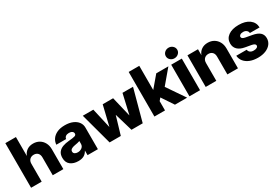

<svg xmlns="http://www.w3.org/2000/svg" viewBox="52 -1722 3903 2712"><g transform="rotate(-30 2004.0 -365.5)"><path d="M218.8 -288.6V0H45.9V-727.5H218.8V-420.9H220.2Q238.3 -469.2 279.5 -498Q320.8 -526.9 380.4 -526.9Q436.5 -526.9 479.7 -501.5Q522.9 -476.1 547.6 -430.4Q572.3 -384.8 572.3 -324.2V0H399.4V-291Q399.4 -335.9 375.5 -360.8Q351.6 -385.7 310.5 -385.7Q270.5 -385.7 244.6 -360.8Q218.8 -335.9 218.8 -288.6Z M815.9 8.8Q738.3 8.8 688.7 -29.1Q639.2 -66.9 639.2 -143.6Q639.2 -201.7 666.3 -235.6Q693.4 -269.5 738.8 -285.9Q784.2 -302.2 838.9 -306.6Q908.2 -312 936.5 -320.6Q964.8 -329.1 964.8 -352.1V-354.5Q964.8 -376.5 946 -390.1Q927.2 -403.8 895 -403.8Q861.3 -403.8 841.3 -388.9Q821.3 -374 818.4 -348.1H658.7Q661.6 -396.5 689.5 -437Q717.3 -477.5 769.5 -502.2Q821.8 -526.9 898.4 -526.9Q972.2 -526.9 1025.4 -503.9Q1078.6 -481 1107.2 -441.7Q1135.7 -402.3 1135.7 -354V0H967.3V-72.3H965.3Q941.9 -29.8 905.8 -10.5Q869.6 8.8 815.9 8.8ZM869.1 -103Q909.2 -103 937.7 -125.2Q966.3 -147.5 966.3 -185.1V-231Q952.6 -225.1 930.2 -220.2Q907.7 -215.3 877 -210Q844.2 -204.6 823.2 -190.7Q802.2 -176.8 802.2 -152.3Q802.2 -128.9 820.8 -116Q839.4 -103 869.1 -103Z M1326.7 0 1187 -515.6H1358.9L1432.1 -193.4H1434.1L1511.7 -515.6H1681.6L1758.8 -193.4H1760.7L1834.5 -515.6H2006.3L1866.7 0H1683.6L1597.7 -291.5H1595.7L1509.3 0Z M2057.6 0V-727.5H2230.5V-335H2232.4L2385.3 -515.6H2583L2393.1 -290.5L2591.3 0H2392.6L2264.6 -191.9L2230.5 -151.4V0Z M2628.9 0V-515.6H2801.8V0ZM2715.8 -570.3Q2676.8 -570.3 2649.7 -595.5Q2622.6 -620.6 2622.6 -656.2Q2622.6 -692.4 2649.7 -717.5Q2676.8 -742.7 2715.8 -742.7Q2754.4 -742.7 2781.7 -717.5Q2809.1 -692.4 2809.1 -656.2Q2809.1 -620.6 2781.7 -595.5Q2754.4 -570.3 2715.8 -570.3Z M3066.9 -288.6V0H2894V-515.6H3065.9V-418L3066.9 -420.9Q3085 -469.2 3126.7 -498Q3168.5 -526.9 3227.5 -526.9Q3284.2 -526.9 3327.4 -501.5Q3370.6 -476.1 3395.5 -430.4Q3420.4 -384.8 3420.4 -324.2V0H3247.6V-291Q3247.6 -335.9 3223.4 -360.8Q3199.2 -385.7 3158.2 -385.7Q3118.7 -385.7 3092.8 -360.8Q3066.9 -335.9 3066.9 -288.6Z M3973.6 -347.7H3814.9Q3814.5 -373.5 3793.2 -391.1Q3772 -408.7 3739.3 -408.7Q3707 -408.7 3689.2 -396.5Q3671.4 -384.3 3671.4 -366.2Q3671.4 -335.4 3726.1 -325.2L3830.6 -306.2Q3910.6 -292 3948.7 -257.8Q3986.8 -223.6 3986.8 -166Q3986.8 -112.8 3956.1 -72.5Q3925.3 -32.2 3870.4 -9.8Q3815.4 12.7 3742.7 12.7Q3670.4 12.7 3614.7 -9Q3559.1 -30.8 3525.9 -70.8Q3492.7 -110.8 3487.8 -165.5H3658.2Q3661.6 -138.2 3682.9 -121.8Q3704.1 -105.5 3739.7 -105.5Q3773.9 -105.5 3792.7 -117.2Q3811.5 -128.9 3811.5 -147.5Q3811.5 -178.2 3750 -189.5L3655.8 -206.1Q3579.6 -219.2 3539.6 -257.8Q3499.5 -296.4 3499.5 -357.9Q3499.5 -435.1 3561.8 -480.7Q3624 -526.4 3732.9 -526.4Q3842.8 -526.4 3907 -478.3Q3971.2 -430.2 3973.6 -347.7Z"/></g></svg>

Font: Inter Display Extra Bold
Style: Regular
Weight: 800
Designer: Rasmus Andersson
Foundry: rsms
Version: Version 4.000;git-4fc901f